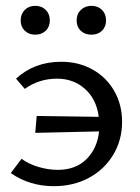

<svg xmlns="http://www.w3.org/2000/svg" viewBox="-20 -633 479 659"><path d="M399 -215Q399 -152 368.5 -101.5Q338 -51 285 -22.5Q232 6 165 6Q81 6 17 -39L54 -88Q78 -70 112 -60Q146 -50 178 -50Q240 -50 277 -87Q314 -124 320 -182L101 -177L106 -235L319 -232Q311 -293 271.5 -328Q232 -363 176 -363Q114 -363 65 -328L35 -363Q98 -421 190 -421Q250 -421 297.5 -394.5Q345 -368 372 -321Q399 -274 399 -215ZM51 -563Q51 -585 65 -599Q79 -613 101 -613Q123 -613 137 -599Q151 -585 151 -563Q151 -541 137 -527.5Q123 -514 101 -514Q79 -514 65 -527.5Q51 -541 51 -563ZM243 -563Q243 -585 257.5 -599Q272 -613 294 -613Q316 -613 330 -599Q344 -585 344 -563Q344 -541 330 -527.5Q316 -514 294 -514Q271 -514 257 -527.5Q243 -541 243 -563Z"/></svg>

Font: Ysabeau Medium
Style: Regular
Weight: 500
Designer: Christian Thalmann (Catharsis Fonts)
Version: Version 0.003